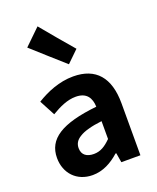

<svg xmlns="http://www.w3.org/2000/svg" viewBox="-168 -1022 927 1135"><g transform="rotate(-20 295.5 -455.0)"><path d="M520 -245V-327C520 -489 447 -574 305 -574C217 -574 137 -540 72 -500L124 -402C176 -433 226 -456 278 -456C347 -456 371 -414 373 -359C148 -335 51 -272 51 -153C51 -57 116 14 216 14C281 14 337 -17 385 -60H390L400 0H520V-163ZM287 -252C311 -259 339 -264 373 -268V-156C338 -121 307 -101 265 -101C222 -101 191 -120 191 -164C191 -190 202 -212 231 -229C245 -238 264 -246 287 -252ZM294 -822 209 -924 109 -827 208 -738 307 -650 380 -721Z"/></g></svg>

Font: GenSekiGothic2 TW B
Style: Regular
Weight: 700
Version: Version 2.100;PS 2.1;hotconv 16.6.51;makeotf.lib2.5.65220 DE